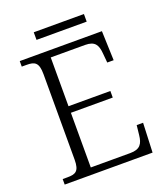

<svg xmlns="http://www.w3.org/2000/svg" viewBox="-150 -939 906 1043"><g transform="rotate(-20 303.0 -417.5)"><path d="M168 -791H458V-835H168ZM43 0H551L558 -170H521L515 -115C510 -66 494 -39 436 -39H208V-355H450V-393H208V-675H407C463 -675 478 -648 482 -599L487 -544H524L518 -714H43V-682H70C117 -682 140 -672 140 -603V-109C140 -41 117 -32 70 -32H43Z"/></g></svg>

Font: Noto Serif Lao Light
Style: Regular
Weight: 300
Designer: Monotype Design Team
Foundry: Monotype Imaging Inc.
Version: Version 2.003